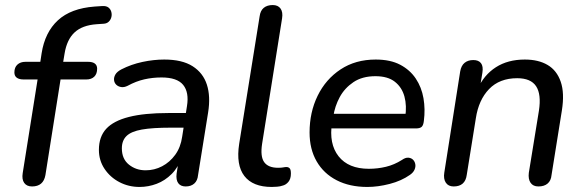

<svg xmlns="http://www.w3.org/2000/svg" viewBox="-20 -732 2310 761"><path d="M107 7Q86 7 76 -7Q66 -21 70 -46L129 -417H74Q56 -417 46.5 -424Q37 -431 37 -445Q37 -465 49 -476Q61 -487 81 -487H151L138 -475L145 -521Q158 -604 209.5 -651.5Q261 -699 355 -706L385 -708Q401 -709 409.5 -702.5Q418 -696 421 -685.5Q424 -675 421.5 -664.5Q419 -654 411.5 -646.5Q404 -639 392 -638L363 -636Q306 -632 275.5 -603.5Q245 -575 236 -520L229 -478L222 -487H329Q347 -487 356 -480Q365 -473 365 -460Q365 -439 353.5 -428Q342 -417 322 -417H220L160 -38Q152 7 107 7Z M533 9Q490 9 453.5 -10Q417 -29 394.5 -62.5Q372 -96 372 -138Q372 -190 401 -221.5Q430 -253 491 -268.5Q552 -284 647 -284H728L719 -226H657Q584 -226 542 -218.5Q500 -211 481.5 -193Q463 -175 463 -144Q463 -102 491 -79.5Q519 -57 557 -57Q592 -57 622.5 -73Q653 -89 674.5 -118.5Q696 -148 702 -190L721 -311Q730 -366 706 -395.5Q682 -425 620 -425Q585 -425 552 -417.5Q519 -410 486 -392Q472 -385 460 -387Q448 -389 440.5 -396.5Q433 -404 432 -415Q431 -426 437.5 -437Q444 -448 461 -457Q500 -477 544.5 -486.5Q589 -496 631 -496Q702 -496 743.5 -469.5Q785 -443 800 -396.5Q815 -350 805 -287L765 -38Q763 -16 750 -4.5Q737 7 716 7Q696 7 686.5 -6Q677 -19 680 -44L692 -121L700 -109Q687 -69 660.5 -42.5Q634 -16 601 -3.5Q568 9 533 9Z M1057 9Q982 9 948.5 -34.5Q915 -78 928 -162L1009 -667Q1012 -690 1025.5 -701Q1039 -712 1061 -712Q1082 -712 1092 -698Q1102 -684 1098 -659L1019 -163Q1011 -112 1027 -89.5Q1043 -67 1082 -67Q1095 -67 1102.5 -68.5Q1110 -70 1115 -70Q1123 -70 1128 -65Q1133 -60 1133 -44Q1133 -23 1123 -11Q1113 1 1099 4Q1091 7 1078.5 8Q1066 9 1057 9Z M1436 9Q1366 9 1314.5 -17.5Q1263 -44 1235 -92.5Q1207 -141 1207 -207Q1207 -287 1239 -352.5Q1271 -418 1330 -457Q1389 -496 1469 -496Q1527 -496 1566 -475.5Q1605 -455 1628 -420.5Q1651 -386 1658.5 -342.5Q1666 -299 1660 -253Q1658 -235 1651 -229Q1644 -223 1629 -223H1278L1286 -281H1604L1586 -267Q1593 -313 1583 -349.5Q1573 -386 1545 -408Q1517 -430 1468 -430Q1416 -430 1381 -406.5Q1346 -383 1326.5 -347Q1307 -311 1301 -270L1296 -245Q1283 -162 1322 -112.5Q1361 -63 1442 -63Q1477 -63 1510 -71Q1543 -79 1573 -98Q1587 -108 1598.5 -107Q1610 -106 1617 -99Q1624 -92 1626 -81.5Q1628 -71 1623 -59.5Q1618 -48 1605 -39Q1571 -15 1524.5 -3Q1478 9 1436 9Z M1778 7Q1757 7 1747 -8Q1737 -23 1741 -48L1804 -449Q1808 -472 1821.5 -483Q1835 -494 1856 -494Q1877 -494 1886.5 -481.5Q1896 -469 1892 -444L1879 -365L1873 -379Q1898 -435 1945.5 -465.5Q1993 -496 2060 -496Q2114 -496 2150.5 -474.5Q2187 -453 2202.5 -408Q2218 -363 2207 -294L2166 -38Q2164 -16 2150.5 -4.5Q2137 7 2114 7Q2093 7 2083 -7.5Q2073 -22 2076 -47L2116 -293Q2126 -358 2105 -390Q2084 -422 2030 -422Q1960 -422 1918.5 -379Q1877 -336 1866 -263L1830 -39Q1824 7 1778 7Z"/></svg>

Font: Nunito ExtraLight Medium
Style: Italic
Weight: 500
Italic angle: -9°
Version: Version 3.602